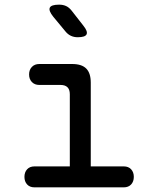

<svg xmlns="http://www.w3.org/2000/svg" viewBox="-20 -805 640 825"><path d="M512 -90Q532 -90 543.5 -77.5Q555 -65 555 -45Q555 -25 543.5 -12.5Q532 0 512 0H128Q108 0 96.5 -12.5Q85 -25 85 -45Q85 -65 96.5 -77.5Q108 -90 128 -90H280V-400Q280 -420 270 -430Q260 -440 240 -440H149Q129 -440 117 -452.5Q105 -465 105 -485Q105 -505 117 -517.5Q129 -530 149 -530H290Q331 -530 350.5 -510.5Q370 -491 370 -450V-90ZM262 -669 209 -733Q188 -759 194 -772Q200 -785 234 -785Q251 -785 264 -779Q277 -773 288 -759L338 -695Q358 -670 352 -657.5Q346 -645 314 -645Q298 -645 285 -651Q272 -657 262 -669Z"/></svg>

Font: Maple Mono NF
Style: Regular
Weight: 400
Monospace: yes
Designer: subframe7536
Version: Version 7.000